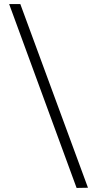

<svg xmlns="http://www.w3.org/2000/svg" viewBox="-20 -845 480 945"><path d="M25 -825H80L413 79L357 80Z"/></svg>

Font: Yaldevi ExtraLight Light
Style: Regular
Weight: 300
Version: Version 1.100